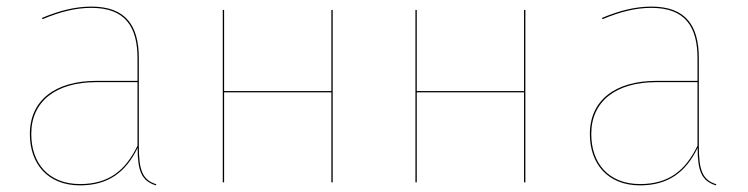

<svg xmlns="http://www.w3.org/2000/svg" viewBox="-20 -547 2244 576"><path d="M396.5 -110V-372C396.5 -468.6 358.7 -527.2 254.1 -527.2C207.7 -527.2 160.7 -516.1 105.9 -493.2L107.5 -489.5C162.1 -512.3 208.1 -523.4 254.1 -523.4C356.8 -523.4 392.5 -465.4 392.5 -371.8V-304.4H269.1C146.1 -304.4 69.6 -246.4 69.6 -144.9C69.6 -55.6 123.1 9.1 220.2 9.1C304.6 9.1 357.6 -30.6 392.8 -103.4C392.9 -33.2 404.8 -4.7 447.4 9.1L448.9 5.7C406.8 -7.2 396.5 -37.4 396.5 -110ZM220.2 5.2C125.6 5.2 73.8 -57.5 73.8 -144.9C73.8 -243.5 148.3 -300.6 269.5 -300.6H392.5V-109.8C356.7 -35.9 306.7 5.2 220.2 5.2Z M974.1 0H978.1V-517.2H974.1V-273.9H652.3V-517.2H648.3V0H652.3V-270.1H974.1Z M1552.1 0H1556.1V-517.2H1552.1V-273.9H1230.3V-517.2H1226.3V0H1230.3V-270.1H1552.1Z M2076.5 -110V-372C2076.5 -468.6 2038.7 -527.2 1934.1 -527.2C1887.7 -527.2 1840.7 -516.1 1785.9 -493.2L1787.5 -489.5C1842.1 -512.3 1888.1 -523.4 1934.1 -523.4C2036.8 -523.4 2072.5 -465.4 2072.5 -371.8V-304.4H1949.1C1826.1 -304.4 1749.6 -246.4 1749.6 -144.9C1749.6 -55.6 1803.1 9.1 1900.2 9.1C1984.6 9.1 2037.6 -30.6 2072.8 -103.4C2072.9 -33.2 2084.8 -4.7 2127.4 9.1L2128.9 5.7C2086.8 -7.2 2076.5 -37.4 2076.5 -110ZM1900.2 5.2C1805.6 5.2 1753.8 -57.5 1753.8 -144.9C1753.8 -243.5 1828.3 -300.6 1949.5 -300.6H2072.5V-109.8C2036.7 -35.9 1986.7 5.2 1900.2 5.2Z"/></svg>

Font: Fira Sans Four
Style: Regular
Weight: 100
Designer: Carrois Corporate & Edenspiekermann AG
Foundry: Carrois Corporate GbR & Edenspiekermann AG
Version: Version 4.203;PS 004.203;hotconv 1.0.88;makeotf.lib2.5.64775